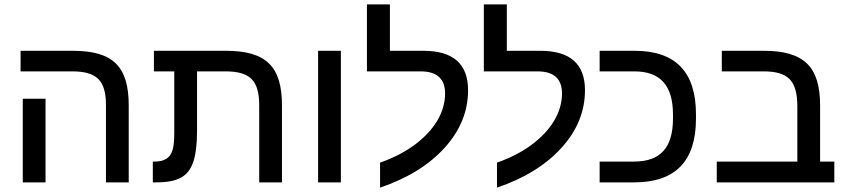

<svg xmlns="http://www.w3.org/2000/svg" viewBox="-20 -833 3866 877"><path d="M568 0V-351C568 -530 496 -601 312 -601H74V-507H309C423 -507 464 -465 464 -352V0ZM188 -382H84V0H188Z M776 -507V-226C776 -155 766 -124 740 -108C727 -99 709 -95 686 -95H678V0H692C796 0 840 -28 863 -94C874 -127 880 -173 880 -232V-507H1009C1123 -507 1164 -465 1164 -351V0H1268V-351C1268 -530 1195 -601 1012 -601H683V-507Z M1433 0H1537V-601H1433Z M1716 24C1840 -18 1938 -78 2010 -157C2082 -236 2118 -324 2118 -421C2118 -541 2050 -601 1914 -601H1761V-813H1656V-507H1901C1976 -507 2013 -473 2013 -406C2013 -329 1973 -253 1896 -189C1849 -149 1789 -116 1716 -90Z M2250 24C2374 -18 2472 -78 2544 -157C2616 -236 2652 -324 2652 -421C2652 -541 2584 -601 2448 -601H2295V-813H2190V-507H2435C2510 -507 2547 -473 2547 -406C2547 -329 2507 -253 2430 -189C2383 -149 2323 -116 2250 -90Z M3159 -291V-311C3159 -504 3066 -601 2879 -601H2719V-507H2877C2997 -507 3054 -442 3054 -309V-292C3054 -160 2998 -95 2876 -95H2719V0H2877C3065 0 3159 -97 3159 -291Z M3277 -507H3467C3581 -507 3622 -464 3622 -346V-95H3254V0H3791V-95H3726V-351C3726 -529 3652 -601 3468 -601H3277Z"/></svg>

Font: Noto Sans Hebrew Droid Medium
Style: Regular
Weight: 500
Designer: Monotype Design Team
Foundry: Monotype Imaging Inc.
Version: Version 1.100